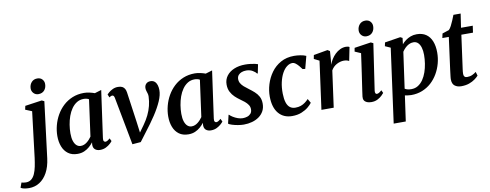

<svg xmlns="http://www.w3.org/2000/svg" viewBox="-199 -1197 4766 1869"><g transform="rotate(-10 2183.5 -263.0)"><path d="M184.5 2Q174 83.5 143 140.2Q112 197 65.2 226.5Q18.5 256 -38.5 256Q-64.5 256 -87.8 251.2Q-111 246.5 -121 238L-103.5 189.5Q-96 192 -83 194Q-70 196 -59.5 196Q-27.5 196 -6 178.8Q15.5 161.5 29 131Q42.5 100.5 50.8 60Q59 19.5 65 -26.5L119.5 -476L55 -502.5L63 -539L229.5 -563L253.5 -551.5ZM209 -629Q181 -629 161.8 -649.2Q142.5 -669.5 143.5 -698.5Q145 -734 166.5 -757.8Q188 -781.5 223.5 -781.5Q254.5 -781.5 272.5 -761.8Q290.5 -742 290 -715Q290 -678.5 268.8 -653.8Q247.5 -629 209 -629Z M752.5 -98.5Q749.5 -76.5 755.8 -68Q762 -59.5 771.5 -59.5Q780 -59.5 790.2 -65.2Q800.5 -71 816 -84.5L830 -56Q825 -48 808 -32Q791 -16 765.2 -3Q739.5 10 706.5 10Q676.5 10 657.5 -5.5Q638.5 -21 638.5 -53L641 -76.5Q625 -55.5 602.5 -35.5Q580 -15.5 550.8 -2.8Q521.5 10 484.5 10Q428.5 10 391.8 -17Q355 -44 337 -90.5Q319 -137 319 -194.5Q319 -247 332.8 -299.8Q346.5 -352.5 373.5 -400Q400.5 -447.5 440.2 -484.5Q480 -521.5 531.8 -542.8Q583.5 -564 646 -564Q672 -564 701.2 -557.5Q730.5 -551 751.5 -543L817.5 -563ZM685 -494.5Q674.5 -501 661.2 -504Q648 -507 634 -507Q595.5 -507 565.8 -488.5Q536 -470 513.8 -438.5Q491.5 -407 477.2 -367Q463 -327 456 -283.5Q449 -240 449 -198.5Q449 -153.5 459 -123Q469 -92.5 486.8 -76.8Q504.5 -61 528 -61Q546 -61 561.5 -67.5Q577 -74 590.5 -84.8Q604 -95.5 615.5 -108.5Q627 -121.5 635.5 -134Z M936 -460Q933.5 -475.5 928 -483Q922.5 -490.5 914 -490.5Q904.5 -490.5 897.5 -486.2Q890.5 -482 884 -478L871 -509Q876 -515 891.2 -528Q906.5 -541 930.2 -552.5Q954 -564 982.5 -564Q1009 -564 1025 -555.5Q1041 -547 1049.5 -531.8Q1058 -516.5 1061 -495L1103 -198L1123.5 -41L1087 -47.5L1164.5 -155Q1195.5 -198.5 1216.2 -241.5Q1237 -284.5 1248.2 -329.2Q1259.5 -374 1261 -420.5Q1261.5 -437 1257.2 -450.5Q1253 -464 1248.8 -477.5Q1244.5 -491 1244.5 -505.5Q1244.5 -531 1260.5 -547.5Q1276.5 -564 1303.5 -564Q1329 -564 1344.8 -550.2Q1360.5 -536.5 1367.8 -513.8Q1375 -491 1375 -464.5Q1375.5 -416.5 1349 -355.8Q1322.5 -295 1276.8 -225.8Q1231 -156.5 1173 -82L1108.5 3.5L1025 10L991 -170Z M1848.5 -98.5Q1845.5 -76.5 1851.8 -68Q1858 -59.5 1867.5 -59.5Q1876 -59.5 1886.2 -65.2Q1896.5 -71 1912 -84.5L1926 -56Q1921 -48 1904 -32Q1887 -16 1861.2 -3Q1835.5 10 1802.5 10Q1772.5 10 1753.5 -5.5Q1734.5 -21 1734.5 -53L1737 -76.5Q1721 -55.5 1698.5 -35.5Q1676 -15.5 1646.8 -2.8Q1617.5 10 1580.5 10Q1524.5 10 1487.8 -17Q1451 -44 1433 -90.5Q1415 -137 1415 -194.5Q1415 -247 1428.8 -299.8Q1442.5 -352.5 1469.5 -400Q1496.5 -447.5 1536.2 -484.5Q1576 -521.5 1627.8 -542.8Q1679.5 -564 1742 -564Q1768 -564 1797.2 -557.5Q1826.5 -551 1847.5 -543L1913.5 -563ZM1781 -494.5Q1770.5 -501 1757.2 -504Q1744 -507 1730 -507Q1691.5 -507 1661.8 -488.5Q1632 -470 1609.8 -438.5Q1587.5 -407 1573.2 -367Q1559 -327 1552 -283.5Q1545 -240 1545 -198.5Q1545 -153.5 1555 -123Q1565 -92.5 1582.8 -76.8Q1600.5 -61 1624 -61Q1642 -61 1657.5 -67.5Q1673 -74 1686.5 -84.8Q1700 -95.5 1711.5 -108.5Q1723 -121.5 1731.5 -134Z M2346.5 -457H2340Q2330.5 -471.5 2303.5 -488Q2276.5 -504.5 2240 -504.5Q2215 -504.5 2194.8 -497Q2174.5 -489.5 2162 -474.8Q2149.5 -460 2148.5 -437.5Q2148 -414 2159 -394.5Q2170 -375 2190 -357.5Q2210 -340 2235.5 -321.5Q2262 -302 2286.5 -280.2Q2311 -258.5 2326.8 -229.5Q2342.5 -200.5 2342.5 -159.5Q2342.5 -117.5 2325.2 -86Q2308 -54.5 2278 -33Q2248 -11.5 2209.2 -0.8Q2170.5 10 2127 10Q2100 10 2068.5 4.5Q2037 -1 2011.5 -9.2Q1986 -17.5 1976.5 -25.5L1996.5 -109.5H2000.5Q2011 -98 2032 -84.8Q2053 -71.5 2078.5 -62.2Q2104 -53 2128 -53Q2150.5 -53 2171.8 -59.8Q2193 -66.5 2207 -82.5Q2221 -98.5 2221 -125.5Q2221 -149.5 2208.2 -168.8Q2195.5 -188 2174.5 -205.5Q2153.5 -223 2128.5 -240Q2107 -255 2083.8 -277Q2060.5 -299 2044.5 -330Q2028.5 -361 2028.5 -402.5Q2028.5 -451.5 2055.8 -487.8Q2083 -524 2130.8 -543.8Q2178.5 -563.5 2239 -563.5Q2265.5 -563.5 2291.2 -560.5Q2317 -557.5 2336.8 -553Q2356.5 -548.5 2364.5 -545Z M2605.5 10Q2520.5 10 2471.8 -48Q2423 -106 2422 -213.5Q2421.5 -273.5 2440.2 -335Q2459 -396.5 2496.5 -448.5Q2534 -500.5 2591 -532.2Q2648 -564 2723.5 -564Q2752 -564 2785.5 -558.8Q2819 -553.5 2841.5 -543L2809 -420L2783.5 -423Q2771.5 -440 2756.5 -457.5Q2741.5 -475 2726 -486.8Q2710.5 -498.5 2697 -498.5Q2667.5 -498.5 2640.8 -478.2Q2614 -458 2593.8 -421Q2573.5 -384 2562 -333.2Q2550.5 -282.5 2551.5 -221Q2552.5 -167 2563.8 -132.5Q2575 -98 2596.8 -81.5Q2618.5 -65 2650 -65Q2680.5 -65 2703.8 -73.2Q2727 -81.5 2746 -95.5Q2765 -109.5 2781.5 -127L2805 -86Q2792 -67.5 2765 -45Q2738 -22.5 2698 -6.2Q2658 10 2605.5 10Z M2895 0 2960 -475 2908 -501 2915 -538.5 3054 -563 3076.5 -549 3070 -459.5 3065 -416.5Q3074 -442 3090 -468Q3106 -494 3128.2 -515.5Q3150.5 -537 3178 -550.2Q3205.5 -563.5 3237 -563.5Q3248 -563.5 3257.2 -561Q3266.5 -558.5 3270.5 -555L3243.5 -421Q3239 -425 3226 -429.5Q3213 -434 3192.5 -434Q3174.5 -434 3156.5 -429Q3138.5 -424 3121.2 -414.8Q3104 -405.5 3090 -391.8Q3076 -378 3066 -360L3016.5 0Z M3388 10Q3362 10 3344 2.2Q3326 -5.5 3317.2 -20.2Q3308.5 -35 3311 -57Q3313.5 -77 3318.2 -110Q3323 -143 3329.2 -185Q3335.5 -227 3342.5 -275.2Q3349.5 -323.5 3356.8 -374.8Q3364 -426 3371 -476.5L3311.5 -502.5L3318 -538.5L3482 -563L3505.5 -551.5L3438 -95.5Q3435.5 -77.5 3440.2 -68.5Q3445 -59.5 3454 -59.5Q3464 -59.5 3474.8 -65.5Q3485.5 -71.5 3502.5 -86.5L3515.5 -58Q3509.5 -50 3493 -33.8Q3476.5 -17.5 3450 -3.8Q3423.5 10 3388 10ZM3451.5 -629Q3423.5 -629 3404.2 -649.2Q3385 -669.5 3386 -698.5Q3387.5 -734 3409 -757.8Q3430.5 -781.5 3466 -781.5Q3497 -781.5 3515 -761.8Q3533 -742 3532.5 -715Q3532.5 -678.5 3511.2 -653.8Q3490 -629 3451.5 -629Z M3564.5 254 3664.5 -479 3611 -503 3618.5 -539 3773 -563.5 3794.5 -552.5 3787 -491Q3802.5 -510 3824.8 -526.5Q3847 -543 3874.5 -553.5Q3902 -564 3935 -564Q3990.5 -564 4027.5 -538.5Q4064.5 -513 4083.2 -466Q4102 -419 4102 -354Q4102 -299.5 4087.8 -246.8Q4073.5 -194 4046.5 -147.5Q4019.5 -101 3980.5 -65.5Q3941.5 -30 3891.2 -10Q3841 10 3781.5 10Q3766.5 10 3750.5 7.5Q3734.5 5 3719.5 2.5L3684 254ZM3728.5 -62Q3741.5 -54 3757.8 -50.2Q3774 -46.5 3793.5 -46.5Q3830.5 -46.5 3859.5 -64.8Q3888.5 -83 3909.8 -114Q3931 -145 3944.8 -184.8Q3958.5 -224.5 3965.2 -268Q3972 -311.5 3972 -353.5Q3972 -395 3962.8 -426.2Q3953.5 -457.5 3935.5 -475Q3917.5 -492.5 3890.5 -492.5Q3866 -492.5 3844.8 -481.5Q3823.5 -470.5 3806.8 -453.5Q3790 -436.5 3778.5 -418.5Z M4322 -181Q4319.5 -163.5 4317.8 -150.5Q4316 -137.5 4315 -126.5Q4314 -115.5 4314 -104Q4314 -87 4322.5 -77.8Q4331 -68.5 4347.5 -68.5Q4376.5 -68.5 4398.8 -78.8Q4421 -89 4438 -103L4449.5 -64.5Q4436.5 -49.5 4412.8 -32Q4389 -14.5 4355 -2.2Q4321 10 4276 10Q4238.5 10 4212.8 -9.2Q4187 -28.5 4187 -74.5Q4187 -79 4187.5 -85.5Q4188 -92 4189.2 -102.8Q4190.5 -113.5 4192.5 -130Q4194.5 -146.5 4197.5 -170.5L4239.5 -484H4175.5L4185 -527.5L4251.5 -549.5Q4264 -561.5 4276.8 -585.8Q4289.5 -610 4301 -638Q4312.5 -666 4321 -688H4392.5L4372 -551H4488L4478.5 -484H4363.5Z"/></g></svg>

Font: Merriweather 28pt SemiBold
Style: Italic
Weight: 600
Italic angle: -7.8°
Version: Version 2.101